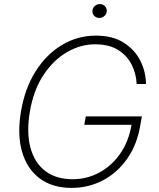

<svg xmlns="http://www.w3.org/2000/svg" viewBox="-20 -912 780 942"><path d="M650.6 -500Q648.1 -550.1 626.1 -594.5Q604 -638.8 559.8 -666.7Q515.6 -694.6 446 -694.6Q375.4 -694.6 308.8 -656.2Q242.2 -617.9 193.4 -544Q144.5 -470.2 126.4 -363.6Q109.4 -261.7 129.4 -187.3Q149.5 -112.9 202.4 -72.8Q255.3 -32.7 336.3 -32.7Q405.9 -32.7 466.4 -65Q527 -97.3 569.1 -157.1Q611.2 -217 625.4 -299.7H393.5L400.9 -340.9H676.1L668.7 -299.7Q653.1 -203.5 604.6 -134.1Q556.1 -64.6 485.3 -27.3Q414.4 9.9 331 9.9Q237.2 9.9 175.1 -36.4Q112.9 -82.7 88.4 -166.9Q63.9 -251.1 82.7 -363.6Q101.2 -476.6 153.8 -560.5Q206.3 -644.5 283.2 -690.9Q360.1 -737.2 450.6 -737.2Q533.7 -737.2 588.1 -702.1Q642.4 -666.9 669.2 -612.6Q696 -558.2 696 -500ZM467.7 -823.9Q452.4 -823.9 442.3 -834.3Q432.2 -844.8 433.6 -859.7Q434.3 -872.5 445 -882.3Q455.6 -892 469.5 -892Q485.1 -892 495 -881.6Q505 -871.1 503.6 -856.2Q502.8 -843 492.2 -833.5Q481.5 -823.9 467.7 -823.9Z"/></svg>

Font: Inter Extra Light  BETA
Style: Italic
Weight: 200
Italic angle: 9.39999°
Designer: Rasmus Andersson
Foundry: rsms
Version: Version 3.011;git-f93a4a705